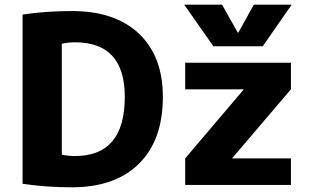

<svg xmlns="http://www.w3.org/2000/svg" viewBox="-20 -787 1327 817"><path d="M994 -648 1060 -767H1221L1098 -590H888L764 -767H925L992 -648ZM969 -113H1218V0H768V-113L1016 -405V-407H768V-520H1218V-407L969 -115ZM673 -375Q673 -191 571.5 -90.5Q470 10 286 10Q175 10 76 -5V-725Q175 -740 286 -740Q470 -740 571.5 -643.5Q673 -547 673 -375ZM511 -375Q511 -607 299 -607Q270 -607 243 -601V-129Q270 -123 299 -123Q511 -123 511 -375Z"/></svg>

Font: Mplus 1p ExtraBold
Style: Regular
Weight: 800
Version: Version 1.061